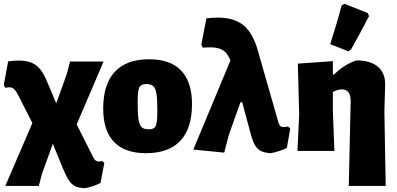

<svg xmlns="http://www.w3.org/2000/svg" viewBox="-22 -797 2095 1014"><path d="M529 63 509 169Q469 190 424 197Q393 195 375 186.5Q357 178 342.5 156.5Q328 135 310 92L257 -38L200 120L183 185H6L149 -147L78 -287Q63 -316 53 -326Q43 -336 27 -336Q18 -336 6 -333L-2 -348L21 -473Q49 -477 78 -477Q135 -477 168 -452.5Q201 -428 225 -370L275 -251L331 -407L348 -472H525L383 -140L471 35Q482 56 499 56Q507 56 516 53Z M992 -247Q992 -119 930.5 -53.5Q869 12 749 12Q637 12 580 -47.5Q523 -107 523 -223Q523 -352 584.5 -418Q646 -484 766 -484Q878 -484 935 -424Q992 -364 992 -247ZM705 -257Q705 -196 709.5 -166.5Q714 -137 726 -125.5Q738 -114 763 -114Q783 -114 792.5 -121.5Q802 -129 805.5 -149.5Q809 -170 809 -211Q809 -271 804.5 -300.5Q800 -330 788 -341.5Q776 -353 752 -353Q732 -353 722 -345.5Q712 -338 708.5 -318Q705 -298 705 -257Z M1511 -119 1493 -16Q1479 -8 1454.5 0Q1430 8 1408 12Q1375 10 1356 0.5Q1337 -9 1324.5 -30.5Q1312 -52 1301 -94L1257 -257H1248L1187 -86L1162 9L999 -7L1195 -478Q1180 -516 1156 -531.5Q1132 -547 1089 -547Q1064 -547 1049 -545L1041 -560L1068 -700Q1097 -704 1129 -704Q1215 -704 1264.5 -663Q1314 -622 1340 -529L1448 -152Q1452 -138 1458 -132Q1464 -126 1476 -126Q1485 -126 1498 -129Z M1820 185 1830 -264Q1830 -325 1783 -325Q1760 -325 1736 -311V-210L1744 0H1549L1558 -190L1551 -461L1736 -474V-404H1743Q1795 -456 1860 -478Q1935 -478 1974.5 -444Q2014 -410 2012 -346L2008 -210L2015 185ZM1797 -777 1920 -728 1927 -712Q1873 -608 1832 -536L1818 -526L1722 -564Q1759 -679 1782 -768Z"/></svg>

Font: Luna Sans Black
Style: Regular
Weight: 900
Designer: Juan Pablo del Peral
Foundry: Huerta Tipografica
Version: Version 2.001; ttfautohint (v1.5)